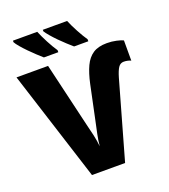

<svg xmlns="http://www.w3.org/2000/svg" viewBox="-164 -1049 1029 1166"><g transform="rotate(-20 351.0 -465.5)"><path d="M644 -581Q622 -581 609 -561.5Q596 -542 584 -501L442 0H228L0 -714H204L301 -302Q311 -264 320 -223Q329 -182 332 -148Q335 -182 343.5 -223.5Q352 -265 360 -301L407 -524Q421 -589 441.5 -633Q462 -677 496 -699.5Q530 -722 586 -722Q618 -722 647 -715.5Q676 -709 690 -702V-571Q683 -575 670 -578Q657 -581 644 -581ZM406 -931Q420 -897 442.5 -855Q465 -813 485 -784V-771H393Q377 -785 355.5 -804.5Q334 -824 312.5 -846Q291 -868 274 -888Q257 -908 249 -921V-931ZM213 -931Q227 -897 249 -855Q271 -813 291 -784V-771H198Q182 -785 161 -804.5Q140 -824 118.5 -846Q97 -868 80 -888Q63 -908 56 -921V-931Z"/></g></svg>

Font: Noto Sans Disp ExtBd
Style: Regular
Weight: 800
Designer: Monotype Design Team
Foundry: Monotype Imaging Inc.
Version: Version 2.000;GOOG;noto-source:20170915:90ef993387c0; ttfaut